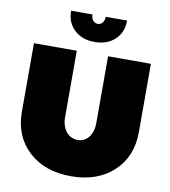

<svg xmlns="http://www.w3.org/2000/svg" viewBox="-102 -1036 1015 1148"><g transform="rotate(10 406.0 -462.5)"><path d="M501 -315V-720H761V-305Q761 -156 663.5 -65.5Q566 25 406 25Q246 25 148.5 -65.5Q51 -156 51 -305V-720H311V-315Q311 -268 334.5 -233.5Q358 -199 406 -195Q449 -195 475 -228Q501 -261 501 -315ZM446 -950H576Q576 -878 529 -834Q482 -790 406 -790Q330 -790 283 -834Q236 -878 236 -950H366Q366 -928 377 -914Q388 -900 406 -900Q424 -900 435 -914Q446 -928 446 -950Z"/></g></svg>

Font: Metropolitano Black
Style: Regular
Weight: 900
Designer: Fonts by Alex Slobzheninov & Chris M. Simpson / Changes by Cristiano Sobral
Foundry: Fonts by Alex Slobzheninov & Chris M. Simpson / Changes by Cristiano Sobral
Version: Version 1.00;August 30, 2020;FontCreator 13.0.0.2681 64-bit